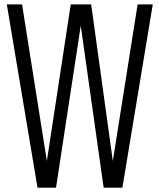

<svg xmlns="http://www.w3.org/2000/svg" viewBox="-20 -860 731 880"><path d="M236.8 0H151.9L11.2 -839.8H81.1L194.8 -122.1L304.2 -839.8H397.9L497.1 -122.1L610.8 -839.8H680.2L541 0H455.1L350.1 -742.2Z"/></svg>

Font: VL Oswald
Style: Light
Weight: 300
Designer: vernon adams
Foundry: vernon adams
Version: Version ; ttfautohint (v0.92.18-e454-dirty) -l 8 -r 50 -G 20